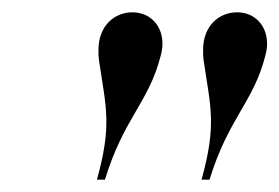

<svg xmlns="http://www.w3.org/2000/svg" viewBox="-20 -780 454 312"><path d="M411 -689C413 -696 414 -703 414 -709C414 -738 394.5 -760 365 -760C336 -760 310 -738 310 -699C310 -693 310 -688 311 -681C322 -606 332.5 -578 307.5 -488H320.5C351 -588 392 -614 411 -689ZM241 -689C243 -696 244 -703 244 -709C244 -738 224.5 -760 195 -760C166 -760 140 -738 140 -699C140 -693 140 -688 141 -681C152 -606 162.5 -578 137.5 -488H150.5C181 -588 222 -614 241 -689Z"/></svg>

Font: Bodoni* 16pt
Style: Italic
Weight: 400
Italic angle: -13°
Version: Version 2.3